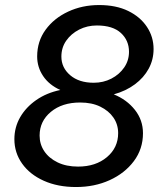

<svg xmlns="http://www.w3.org/2000/svg" viewBox="-20 -731 651 761"><path d="M281.3 10.3Q209 10.3 153.7 -14.5Q98.3 -39.3 67.7 -82.5Q37 -125.7 37 -179.3Q37 -226.3 59.8 -266.2Q82.7 -306 123.7 -334.5Q164.7 -363 219 -374.3Q174.7 -394.3 151 -429.5Q127.3 -464.7 127.3 -507.3Q127.3 -567.3 160.8 -613.2Q194.3 -659 250.2 -685Q306 -711 372.7 -711Q440.3 -711 488.3 -687.5Q536.3 -664 562.5 -624.3Q588.7 -584.7 588.7 -536.7Q588.7 -494.3 569.3 -458.7Q550 -423 514.5 -396.7Q479 -370.3 431 -357Q482.7 -336 514.7 -295.5Q546.7 -255 546.7 -203Q546.7 -140.7 510.7 -92.5Q474.7 -44.3 414.7 -17Q354.7 10.3 281.3 10.3ZM351.3 -403Q389.7 -403 421.3 -419.3Q453 -435.7 472.2 -463.5Q491.3 -491.3 491.3 -525.7Q491.3 -570.7 459.2 -600.3Q427 -630 364 -630Q325.7 -630 293.7 -613.7Q261.7 -597.3 242.5 -569.8Q223.3 -542.3 223.3 -506.7Q223.3 -462.7 258.3 -432.8Q293.3 -403 351.3 -403ZM289.3 -70.7Q359.3 -70.7 403.8 -108.2Q448.3 -145.7 448.3 -203.3Q448.3 -237.7 429.7 -264.8Q411 -292 377.5 -308.3Q344 -324.7 297.7 -324.7Q226.3 -324.7 181.7 -287.7Q137 -250.7 137 -193.7Q137 -159.3 155.5 -131.7Q174 -104 208.5 -87.3Q243 -70.7 289.3 -70.7Z"/></svg>

Font: Red Hat Display VF
Style: Italic
Weight: 300
Italic angle: -12°
Designer: Pentagram, MCKL
Foundry: Pentagram, MCKL
Version: Version 1.010